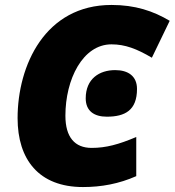

<svg xmlns="http://www.w3.org/2000/svg" viewBox="-20 -745 705 775"><path d="M315 10C389 10 460 -3 530 -34V-192C459 -162 408 -148 350 -148C282 -148 244 -191 244 -278C244 -425 314 -566 430 -566C485 -566 532 -548 593 -512L665 -661C598 -701 525 -725 430 -725C162 -725 51 -481 51 -268C51 -102 136 10 315 10ZM411 -274C485 -274 533 -300 533 -386C533 -438 497 -462 445 -462C381 -462 326 -427 326 -348C326 -297 360 -274 411 -274Z"/></svg>

Font: Noto Sans Black
Style: Italic
Weight: 900
Italic angle: -12°
Designer: Monotype Design Team
Foundry: Monotype Imaging Inc.
Version: Version 2.013